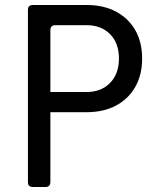

<svg xmlns="http://www.w3.org/2000/svg" viewBox="-20 -750 640 770"><path d="M112 0Q92 0 92 -20V-710Q92 -730 112 -730H327Q395 -730 445 -703.5Q495 -677 522.5 -629Q550 -581 550 -515Q550 -450 522.5 -401.5Q495 -353 445 -326.5Q395 -300 327 -300H182V-20Q182 0 162 0ZM182 -381H327Q386 -381 421.5 -417.5Q457 -454 457 -515Q457 -577 421.5 -613Q386 -649 327 -649H202Q182 -649 182 -629Z"/></svg>

Font: Pitagon Sans Mono
Style: Regular
Weight: 400
Monospace: yes
Designer: Travis Tran
Foundry: Pitagon
Version: Version 1.001;gftools[0.9.26]